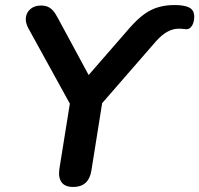

<svg xmlns="http://www.w3.org/2000/svg" viewBox="-20 -735 792 763"><path d="M271 8Q238 8 224.5 -11Q211 -30 216 -64L264 -363L278 -286L93 -622Q80 -646 83 -666.5Q86 -687 102 -700Q118 -713 143 -713Q158 -713 169 -708.5Q180 -704 189.5 -694Q199 -684 209 -665L343 -417H315L496 -625Q526 -659 553 -678.5Q580 -698 609.5 -706.5Q639 -715 674 -715Q712 -715 732 -705Q752 -695 752 -667Q752 -655 748 -643.5Q744 -632 736.5 -625Q729 -618 718 -619Q711 -620 703.5 -620.5Q696 -621 689 -621Q668 -621 645.5 -609Q623 -597 600 -571L352 -286L392 -363L343 -56Q332 8 271 8Z"/></svg>

Font: Nunito ExtraLight
Style: Bold Italic
Weight: 700
Italic angle: -9°
Version: Version 3.602